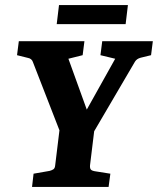

<svg xmlns="http://www.w3.org/2000/svg" viewBox="-20 -735 621 755"><path d="M226 -191 109 -492Q107 -498 102 -502Q97 -506 91 -507L47 -518L54 -573H312L305 -518L249 -504L335 -266H300L433 -504L375 -518L382 -573H581L574 -518L533 -508Q518 -504 511 -493L334 -191ZM106 0 112 -52 175 -63Q183 -65 189.5 -69Q196 -73 197 -85L216 -241H353L334 -85Q333 -73 337.5 -68Q342 -63 357 -61L414 -52L407 0ZM212 -715H483L474 -640H203Z"/></svg>

Font: Rasa
Style: Bold Italic
Weight: 700
Italic angle: -7.10001°
Designer: Anna Giedrys (Yrsa+Rasa design), David Brezina (Yrsa art-direction, Rasa art-direction, design)
Foundry: Rosetta Type Foundry
Version: Version 2.004